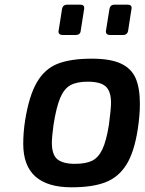

<svg xmlns="http://www.w3.org/2000/svg" viewBox="-20 -792 616 818"><path d="M79 -179Q79 -228 87 -279Q104 -385 137.5 -442Q171 -499 226 -520.5Q281 -542 371 -542Q451 -542 495.5 -521Q540 -500 558 -458.5Q576 -417 576 -349Q576 -301 567 -242Q552 -144 518.5 -90.5Q485 -37 429.5 -15.5Q374 6 285 6Q79 6 79 -179ZM444 -260Q453 -328 453 -354Q453 -403 430.5 -423.5Q408 -444 354 -444Q307 -444 280 -429Q253 -414 236.5 -375Q220 -336 208 -260Q201 -208 201 -184Q201 -132 225 -113Q249 -94 299 -94Q345 -94 372 -107Q399 -120 416 -155.5Q433 -191 444 -260ZM229 -658Q229 -655 244 -752Q247 -772 266 -772H323Q339 -772 339 -757L324 -662Q323 -643 302 -643H245Q238 -643 233.5 -647Q229 -651 229 -658ZM431 -658 446 -752Q449 -772 467 -772H525Q541 -772 541 -757Q541 -761 526 -662Q523 -643 504 -643H447Q440 -643 435.5 -647Q431 -651 431 -658Z"/></svg>

Font: Exo SemiBold
Style: Italic
Weight: 600
Italic angle: -9°
Designer: Natanael Gama
Foundry: Natanael Gama
Version: Version 1.500; ttfautohint (v1.6)